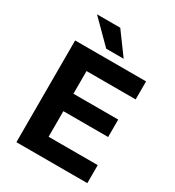

<svg xmlns="http://www.w3.org/2000/svg" viewBox="-211 -1022 1042 1144"><g transform="rotate(30 310.0 -450.0)"><path d="M81 0V-700H569V-576H231V-420H539V-300H231V-124H569V0ZM266 -750 116 -900H276L386 -750Z"/></g></svg>

Font: Golos Text SemiBold
Style: Regular
Weight: 600
Designer: A.Korolkova, Vitaly Kuzmin
Foundry: ParaType Ltd
Version: Version 2.004